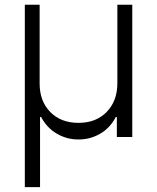

<svg xmlns="http://www.w3.org/2000/svg" viewBox="-20 -565 647 792"><path d="M82.4 207V-545.5H143.5V-220.2Q143.5 -147.7 187.3 -103Q231.2 -58.2 304 -58.2Q376.4 -58.2 420.1 -103.3Q463.8 -148.4 464.1 -220.2V-545.5H525.6V0H462V-82.4H457.7Q433.9 -36.6 392.4 -13Q350.9 10.7 304 10.3Q256.7 10.7 215.4 -13Q174 -36.6 149.5 -82.4H145.2V207Z"/></svg>

Font: Inter UI Light
Style: Regular
Weight: 300
Designer: Rasmus Andersson
Foundry: rsms
Version: 3.2;8d6f07862